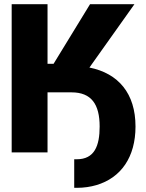

<svg xmlns="http://www.w3.org/2000/svg" viewBox="-20 -731 698 921"><path d="M36 0H208V-288H323C419 -288 458 -230 458 -124C458 -31 433 33 348 33H336V170H348C383 170 415 165 442 157C561 122 630 22 630 -124C630 -283 548 -379 409 -407L625 -711H412L237 -425H208V-711H36Z"/></svg>

Font: Asimov Pro
Style: Ult
Weight: 900
Designer: Google
Version: Version 2.000980; 2014